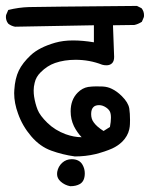

<svg xmlns="http://www.w3.org/2000/svg" viewBox="-22 -582 542 649"><path d="M170.9 6.3Q170.9 2.9 171.4 -1Q174.8 -19.5 188.2 -31.7Q201.7 -43.9 220.2 -43.9Q246.6 -43.9 257.3 -24.4Q264.6 -11.2 264.6 3.9Q264.6 30.3 248 40Q234.9 47.4 215.8 47.4H215.3Q196.8 43.9 183.1 31.7Q170.9 21 170.9 6.3ZM25.9 -267.1Q25.9 -272.5 26.4 -278.3Q28.8 -316.9 41.5 -343.3Q54.2 -369.6 82.3 -395.8Q110.4 -421.9 164.1 -437.5Q191.4 -445.3 224.6 -445.3Q257.8 -445.3 295.4 -439V-496.6L28.8 -491.7Q16.1 -494.1 5.9 -502Q1 -508.3 -0.5 -514.2Q-2 -520 -2 -523.9Q-2 -530.3 -1 -532.2L5.9 -548.3Q41.5 -557.1 75.9 -558.1Q110.4 -559.1 440.9 -562L456.5 -554.2Q464.8 -543.9 464.8 -530.8Q464.8 -524.9 463.9 -523.4L457.5 -508.3Q444.3 -500 432.1 -497.6L359.9 -496.6L363.8 -389.6Q363.8 -375 356.7 -368.2Q349.6 -361.3 337.9 -361.3Q329.6 -361.3 323.2 -363.3Q280.8 -379.9 233.4 -379.9Q195.3 -379.9 164.1 -369.1Q137.7 -359.9 115.7 -337.9Q99.6 -322.3 95.2 -302.2Q91.8 -288.6 91.8 -276.6Q91.8 -264.6 93.3 -255.4Q97.2 -231 105 -211.4Q112.8 -191.4 138.4 -166.5Q164.1 -141.6 199.7 -128.4Q228 -118.2 253.9 -118.2Q238.3 -134.8 228 -155.3Q216.8 -178.7 216.8 -205.6Q216.8 -245.1 240.7 -269Q256.3 -284.7 275.9 -288.1Q289.6 -290 302.7 -290Q315.9 -290 325 -289.6Q334 -289.1 341.6 -287.1Q349.1 -285.2 356 -281.7Q373.5 -273.4 390.1 -256.8Q411.6 -235.4 415 -215.3Q417.5 -198.2 417.5 -176.8Q417.5 -170.9 417.2 -162.6Q417 -154.3 415 -145Q409.7 -121.6 391.1 -103Q376.5 -88.9 357.4 -80.1Q333 -69.3 300.3 -61Q267.1 -53.2 231.4 -53.2H231Q189 -59.1 151.4 -72.8Q113.3 -86.4 83.5 -121.3Q53.7 -156.2 39.1 -197.8Q25.9 -233.4 25.9 -267.1ZM336.4 -218.8Q324.7 -226.6 313 -226.6Q300.3 -226.6 293.9 -220.2Q286.1 -212.9 286.1 -196.3Q286.1 -179.2 295.4 -167.5Q305.7 -153.3 328.1 -139.2L349.6 -152.8Q353 -170.4 353 -184.3Q353 -198.2 349.1 -205.6Q345.2 -212.9 336.4 -218.8Z"/></svg>

Font: Bakudai
Style: Medium
Weight: 500
Version: Version 1.48